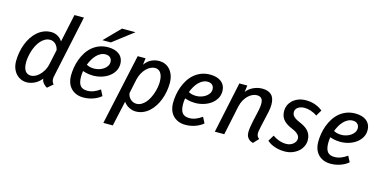

<svg xmlns="http://www.w3.org/2000/svg" viewBox="-88 -1237 3788 1915"><g transform="rotate(15 1806.5 -279.0)"><path d="M348.6 -68.8Q335.4 -51.3 318.4 -36.6Q301.3 -22 281.5 -11.7Q261.7 -1.5 240.2 4.4Q218.8 10.3 196.8 10.3Q166.5 10.3 138.4 -1.5Q110.4 -13.2 88.6 -35.9Q66.9 -58.6 54 -91.8Q41 -125 41 -168Q41 -212.4 49.1 -257.3Q57.1 -302.2 72.5 -343.3Q87.9 -384.3 110.8 -419.7Q133.8 -455.1 163.3 -481.4Q192.9 -507.8 229.2 -522.7Q265.6 -537.6 307.6 -537.6Q326.7 -537.6 344.5 -532.2Q362.3 -526.9 377.4 -517.8Q392.6 -508.8 404.3 -496.8Q416 -484.9 423.3 -472.2L484.9 -761.2H582.5L446.3 -119.6Q444.8 -112.8 443.8 -106.2Q442.9 -99.6 442.9 -92.8Q442.9 -78.1 447.5 -64.2Q452.1 -50.3 463.4 -38.6L407.2 9.8Q401.4 7.8 391.6 0.7Q381.8 -6.3 372.1 -17.1Q362.3 -27.8 355.5 -41Q348.6 -54.2 348.6 -68.8ZM315.9 -460Q287.1 -460 263.2 -446.5Q239.3 -433.1 219.7 -410.9Q200.2 -388.7 185.3 -359.9Q170.4 -331.1 160.6 -300.3Q150.9 -269.5 145.8 -238.5Q140.6 -207.5 140.6 -181.6Q140.6 -147 147.2 -124.5Q153.8 -102.1 165 -88.9Q176.3 -75.7 190.9 -70.3Q205.6 -64.9 221.2 -64.9Q238.3 -64.9 260.3 -74.2Q282.2 -83.5 304 -103.5Q325.7 -123.5 344 -154.3Q362.3 -185.1 371.6 -228.5L403.3 -377.4Q399.4 -395.5 391.6 -410.6Q383.8 -425.8 372.3 -436.8Q360.8 -447.8 346.4 -453.9Q332 -460 315.9 -460Z M803.7 -64.9Q835.9 -64.9 867.9 -77.4Q899.9 -89.8 932.6 -113.3L963.9 -52.7Q948.7 -39.6 929 -28.1Q909.2 -16.6 886 -8.1Q862.8 0.5 836.7 5.4Q810.5 10.3 782.7 10.3Q738.3 10.3 705.3 -4.2Q672.4 -18.6 650.6 -43Q628.9 -67.4 618.2 -99.4Q607.4 -131.3 607.4 -167Q607.4 -209.5 614.7 -253.7Q622.1 -297.9 637.5 -339.1Q652.8 -380.4 676 -416.5Q699.2 -452.6 731.2 -479.7Q763.2 -506.8 804 -522.5Q844.7 -538.1 894.5 -538.1Q930.7 -538.1 960 -529.5Q989.3 -521 1010 -504.2Q1030.8 -487.3 1042 -462.9Q1053.2 -438.5 1053.2 -406.2Q1053.2 -366.2 1033.9 -333Q1014.6 -299.8 982.2 -275.9Q949.7 -252 907.2 -238.8Q864.7 -225.6 818.4 -225.6Q796.4 -225.6 777.8 -228.3Q759.3 -231 745.6 -234.4Q731.9 -237.8 723.4 -240.7Q714.8 -243.7 712.4 -244.6Q709.5 -229 708.3 -213.9Q707 -198.7 707 -185.1Q707 -152.8 712.9 -129.9Q718.8 -106.9 730.5 -92.5Q742.2 -78.1 760.5 -71.5Q778.8 -64.9 803.7 -64.9ZM888.2 -462.9Q860.8 -462.9 837.4 -450.9Q814 -439 794.4 -418.7Q774.9 -398.4 759.3 -371.6Q743.7 -344.7 732.4 -314.9Q740.2 -309.1 761 -302.5Q781.7 -295.9 811.5 -295.9Q836.4 -295.9 861.6 -303.5Q886.7 -311 907.2 -324.7Q927.7 -338.4 940.7 -357.9Q953.6 -377.4 953.6 -401.4Q953.6 -417.5 948 -429.2Q942.4 -440.9 933.1 -448.5Q923.8 -456.1 912.1 -459.5Q900.4 -462.9 888.2 -462.9ZM978 -753.4H1117.2L905.8 -591.3H819.3Z M1139.2 203.1H1041.5L1200.2 -528.3H1281.2L1273.4 -459.5Q1282.7 -473.6 1296.4 -487.8Q1310.1 -502 1328.6 -512.9Q1347.2 -523.9 1370.6 -530.8Q1394 -537.6 1423.3 -537.6Q1453.6 -537.6 1481.7 -525.9Q1509.8 -514.2 1531.5 -490.7Q1553.2 -467.3 1566.2 -432.4Q1579.1 -397.5 1579.1 -350.6Q1579.1 -307.1 1571 -263.4Q1563 -219.7 1547.9 -179.7Q1532.7 -139.6 1510.5 -105.2Q1488.3 -70.8 1459.7 -45.2Q1431.2 -19.5 1396.5 -4.9Q1361.8 9.8 1322.3 9.8Q1299.3 9.8 1278.8 2.9Q1258.3 -3.9 1241.7 -14.2Q1225.1 -24.4 1213.4 -36.4Q1201.7 -48.3 1196.8 -58.1ZM1309.1 -66.4Q1336.4 -66.4 1359.6 -79.6Q1382.8 -92.8 1401.9 -114.5Q1420.9 -136.2 1435.3 -164.3Q1449.7 -192.4 1459.5 -222.4Q1469.2 -252.4 1474.4 -282.2Q1479.5 -312 1479.5 -336.9Q1479.5 -371.6 1472.9 -395Q1466.3 -418.5 1455.1 -432.9Q1443.8 -447.3 1429.2 -453.6Q1414.6 -460 1398.9 -460Q1376.5 -460 1353 -448.5Q1329.6 -437 1309.1 -416.3Q1288.6 -395.5 1272.5 -366Q1256.3 -336.4 1248 -300.3L1216.8 -151.9Q1218.8 -134.3 1226.6 -118.9Q1234.4 -103.5 1246.8 -91.8Q1259.3 -80.1 1275.1 -73.2Q1291 -66.4 1309.1 -66.4Z M1857.4 -64.9Q1889.6 -64.9 1921.6 -77.4Q1953.6 -89.8 1986.3 -113.3L2017.6 -52.7Q2002.4 -39.6 1982.7 -28.1Q1962.9 -16.6 1939.7 -8.1Q1916.5 0.5 1890.4 5.4Q1864.3 10.3 1836.4 10.3Q1792 10.3 1759 -4.2Q1726.1 -18.6 1704.3 -43Q1682.6 -67.4 1671.9 -99.4Q1661.1 -131.3 1661.1 -167Q1661.1 -209.5 1668.5 -253.7Q1675.8 -297.9 1691.2 -339.1Q1706.5 -380.4 1729.7 -416.5Q1752.9 -452.6 1784.9 -479.7Q1816.9 -506.8 1857.7 -522.5Q1898.4 -538.1 1948.2 -538.1Q1984.4 -538.1 2013.7 -529.5Q2043 -521 2063.7 -504.2Q2084.5 -487.3 2095.7 -462.9Q2106.9 -438.5 2106.9 -406.2Q2106.9 -366.2 2087.6 -333Q2068.4 -299.8 2035.9 -275.9Q2003.4 -252 1960.9 -238.8Q1918.5 -225.6 1872.1 -225.6Q1850.1 -225.6 1831.5 -228.3Q1813 -231 1799.3 -234.4Q1785.6 -237.8 1777.1 -240.7Q1768.6 -243.7 1766.1 -244.6Q1763.2 -229 1762 -213.9Q1760.7 -198.7 1760.7 -185.1Q1760.7 -152.8 1766.6 -129.9Q1772.5 -106.9 1784.2 -92.5Q1795.9 -78.1 1814.2 -71.5Q1832.5 -64.9 1857.4 -64.9ZM1941.9 -462.9Q1914.6 -462.9 1891.1 -450.9Q1867.7 -439 1848.1 -418.7Q1828.6 -398.4 1813 -371.6Q1797.4 -344.7 1786.1 -314.9Q1793.9 -309.1 1814.7 -302.5Q1835.4 -295.9 1865.2 -295.9Q1890.1 -295.9 1915.3 -303.5Q1940.4 -311 1960.9 -324.7Q1981.4 -338.4 1994.4 -357.9Q2007.3 -377.4 2007.3 -401.4Q2007.3 -417.5 2001.7 -429.2Q1996.1 -440.9 1986.8 -448.5Q1977.5 -456.1 1965.8 -459.5Q1954.1 -462.9 1941.9 -462.9Z M2462.4 -84Q2462.4 -106.4 2467.3 -137.5Q2472.2 -168.5 2479.2 -201.7Q2486.3 -234.9 2494.1 -268.1Q2502 -301.3 2507.3 -329.1Q2513.7 -362.3 2513.7 -387.2Q2513.7 -407.7 2509.3 -421.9Q2504.9 -436 2496.6 -444.3Q2488.3 -452.6 2476.6 -456.3Q2464.8 -460 2450.2 -460Q2429.7 -460 2407 -450.2Q2384.3 -440.4 2363.3 -420.9Q2342.3 -401.4 2325.2 -371.6Q2308.1 -341.8 2299.3 -302.2L2235.8 0H2138.2L2250 -528.3H2332L2323.2 -459.5Q2332.5 -473.1 2348.4 -487.3Q2364.3 -501.5 2385.3 -512.5Q2406.2 -523.4 2431.9 -530.5Q2457.5 -537.6 2486.3 -537.6Q2547.9 -537.6 2580.8 -505.9Q2613.8 -474.1 2613.8 -406.7Q2613.8 -373 2605 -330.6Q2593.8 -276.4 2581.3 -225.1Q2568.8 -173.8 2559.1 -119.6Q2558.1 -114.3 2557.6 -108.9Q2557.1 -103.5 2557.1 -98.1Q2557.1 -82 2563 -68.1Q2568.8 -54.2 2584.5 -43.9L2534.2 10.3Q2528.8 7.8 2516.8 3.9Q2504.9 0 2492.9 -9.8Q2481 -19.5 2471.7 -37.1Q2462.4 -54.7 2462.4 -84Z M2956.5 -147Q2956.5 -156.7 2952.9 -166.7Q2949.2 -176.8 2940.4 -186.8Q2931.6 -196.8 2916.7 -206.8Q2901.9 -216.8 2879.4 -226.1Q2841.8 -241.2 2817.4 -257.8Q2793 -274.4 2778.3 -293.7Q2763.7 -313 2757.8 -335Q2752 -356.9 2752 -383.3Q2752 -409.7 2763.7 -437.3Q2775.4 -464.8 2798.8 -487.3Q2822.3 -509.8 2857.4 -523.9Q2892.6 -538.1 2939.5 -538.1Q2970.7 -538.1 2997.3 -532.2Q3023.9 -526.4 3045.4 -517.3Q3066.9 -508.3 3083.3 -498Q3099.6 -487.8 3110.4 -479L3073.2 -417Q3057.1 -428.7 3040 -437Q3022.9 -445.3 3005.9 -450.9Q2988.8 -456.5 2972.4 -459Q2956.1 -461.4 2942.4 -461.4Q2923.3 -461.4 2906.2 -456.8Q2889.2 -452.1 2876.5 -443.6Q2863.8 -435.1 2856.2 -422.6Q2848.6 -410.2 2848.6 -394.5Q2848.6 -384.3 2851.3 -374Q2854 -363.8 2862.5 -353.5Q2871.1 -343.3 2886.2 -332.8Q2901.4 -322.3 2926.3 -312Q2954.6 -300.3 2978.3 -286.6Q3002 -272.9 3019 -254.6Q3036.1 -236.3 3045.9 -212.4Q3055.7 -188.5 3055.7 -156.7Q3055.7 -123 3041 -92.5Q3026.4 -62 3000 -39.3Q2973.6 -16.6 2937.7 -3.2Q2901.9 10.3 2859.4 10.3Q2823.2 10.3 2793.7 3.9Q2764.2 -2.4 2741.5 -11.7Q2718.8 -21 2702.6 -31.7Q2686.5 -42.5 2677.2 -50.8L2715.3 -113.8Q2728.5 -104 2744.6 -95.5Q2760.7 -86.9 2778.8 -80.3Q2796.9 -73.7 2816.2 -70.1Q2835.4 -66.4 2855 -66.4Q2877.4 -66.4 2896 -73.2Q2914.6 -80.1 2928 -91.6Q2941.4 -103 2949 -117.4Q2956.5 -131.8 2956.5 -147Z M3356.4 -64.9Q3388.7 -64.9 3420.7 -77.4Q3452.6 -89.8 3485.4 -113.3L3516.6 -52.7Q3501.5 -39.6 3481.7 -28.1Q3461.9 -16.6 3438.7 -8.1Q3415.5 0.5 3389.4 5.4Q3363.3 10.3 3335.4 10.3Q3291 10.3 3258.1 -4.2Q3225.1 -18.6 3203.4 -43Q3181.6 -67.4 3170.9 -99.4Q3160.2 -131.3 3160.2 -167Q3160.2 -209.5 3167.5 -253.7Q3174.8 -297.9 3190.2 -339.1Q3205.6 -380.4 3228.8 -416.5Q3252 -452.6 3283.9 -479.7Q3315.9 -506.8 3356.7 -522.5Q3397.5 -538.1 3447.3 -538.1Q3483.4 -538.1 3512.7 -529.5Q3542 -521 3562.7 -504.2Q3583.5 -487.3 3594.7 -462.9Q3606 -438.5 3606 -406.2Q3606 -366.2 3586.7 -333Q3567.4 -299.8 3534.9 -275.9Q3502.4 -252 3460 -238.8Q3417.5 -225.6 3371.1 -225.6Q3349.1 -225.6 3330.6 -228.3Q3312 -231 3298.3 -234.4Q3284.7 -237.8 3276.1 -240.7Q3267.6 -243.7 3265.1 -244.6Q3262.2 -229 3261 -213.9Q3259.8 -198.7 3259.8 -185.1Q3259.8 -152.8 3265.6 -129.9Q3271.5 -106.9 3283.2 -92.5Q3294.9 -78.1 3313.2 -71.5Q3331.5 -64.9 3356.4 -64.9ZM3440.9 -462.9Q3413.6 -462.9 3390.1 -450.9Q3366.7 -439 3347.2 -418.7Q3327.6 -398.4 3312 -371.6Q3296.4 -344.7 3285.2 -314.9Q3293 -309.1 3313.7 -302.5Q3334.5 -295.9 3364.3 -295.9Q3389.2 -295.9 3414.3 -303.5Q3439.5 -311 3460 -324.7Q3480.5 -338.4 3493.4 -357.9Q3506.3 -377.4 3506.3 -401.4Q3506.3 -417.5 3500.7 -429.2Q3495.1 -440.9 3485.8 -448.5Q3476.6 -456.1 3464.8 -459.5Q3453.1 -462.9 3440.9 -462.9Z"/></g></svg>

Font: Ufes Sans
Style: Italic
Weight: 400
Designer: Ricardo Esteves & Filipe Motta
Foundry: ProDesignUfes - Ricardo Esteves, Filipe Motta
Version: Version 2.0